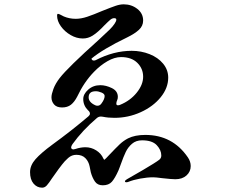

<svg xmlns="http://www.w3.org/2000/svg" viewBox="-20 -816 1040 888"><path d="M862 -48Q862 -22 842.5 -4.5Q823 13 791 13Q775 13 730 8Q700 4 689 4Q661 4 628.5 10Q596 16 574 25Q569 27 564 27Q558 27 558 23Q558 18 567 13Q655 -37 688 -58Q709 -71 717.5 -78Q726 -85 726 -97Q726 -122 705 -144.5Q684 -167 637 -167Q609 -167 590.5 -151Q572 -135 561.5 -113Q551 -91 539 -57Q537 -51 534 -43.5Q531 -36 528 -28Q512 8 497.5 24.5Q483 41 455 41Q431 41 419 23.5Q407 6 400 -19Q399 -24 394.5 -46.5Q390 -69 375 -84.5Q360 -100 333 -100Q312 -100 295.5 -85.5Q279 -71 267 -55Q255 -39 251 -34Q244 -25 221 8Q206 31 196.5 41.5Q187 52 175 52Q151 52 135 33Q119 14 119 -20Q119 -51 144 -79.5Q169 -108 222 -147Q310 -211 389 -278Q396 -284 396 -290Q396 -299 387 -306Q365 -328 365 -358Q365 -381 388 -401.5Q411 -422 444 -422Q470 -422 497.5 -408.5Q525 -395 525 -368Q525 -359 522 -353Q518 -344 518 -337Q518 -329 525 -329Q531 -329 535 -331Q582 -350 612 -387Q642 -424 642 -461Q642 -499 615 -525.5Q588 -552 540 -552Q510 -552 477 -533Q444 -514 415 -484Q369 -437 337 -369Q324 -344 308 -331.5Q292 -319 267 -319Q242 -319 230 -333Q218 -347 218 -366Q218 -380 227 -404.5Q236 -429 256 -455Q293 -503 438 -633L488 -680Q501 -693 509.5 -705.5Q518 -718 518 -725Q518 -732 508 -732Q499 -732 490 -724.5Q481 -717 462 -698Q450 -685 435.5 -672Q421 -659 408 -651Q387 -638 363 -638Q334 -638 306.5 -654Q279 -670 261.5 -694.5Q244 -719 244 -744Q244 -752 248 -752Q252 -752 260.5 -747.5Q269 -743 275 -740Q301 -729 330 -729Q355 -729 383.5 -738.5Q412 -748 454 -766Q494 -782 514.5 -789Q535 -796 552 -796Q588 -796 615 -775Q642 -754 642 -721Q642 -696 622.5 -678Q603 -660 568 -643Q456 -589 403 -545Q405 -536 414 -536Q419 -536 423 -538Q506 -581 589 -581Q633 -581 672 -565.5Q711 -550 734.5 -521.5Q758 -493 758 -457Q758 -409 723 -366Q688 -323 630.5 -297Q573 -271 509 -271Q480 -271 456 -276Q453 -277 447 -277Q436 -277 428 -270Q361 -213 315 -149Q309 -140 309 -134Q309 -130 312 -127.5Q315 -125 320 -125L329 -127Q353 -135 375 -135Q402 -135 425 -120.5Q448 -106 458 -83Q461 -77 463 -77Q473 -86 480 -94Q517 -133 534 -149Q551 -165 572 -176Q604 -192 652 -192Q778 -192 849 -88Q862 -69 862 -48ZM421 -329Q425 -327 431 -327Q442 -327 449 -337Q464 -357 464 -372Q464 -382 449.5 -388Q435 -394 423 -394Q390 -394 390 -366Q390 -343 421 -329Z"/></svg>

Font: Shippori Mincho B1 ExtraBold
Style: Regular
Weight: 800
Designer: FONTDASU
Foundry: FONTDASU / Google Inc. / but / Adobe
Version: Version 3.110; ttfautohint (v1.8.3)